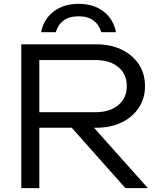

<svg xmlns="http://www.w3.org/2000/svg" viewBox="-20 -981 828 1001"><path d="M156 -396H478Q552 -396 596.5 -433Q641 -470 641 -532Q641 -595 596.5 -631.5Q552 -668 478 -668H143L185 -718V0H91V-750H481Q557 -750 614 -722.5Q671 -695 703.5 -646Q736 -597 736 -532Q736 -468 703.5 -419Q671 -370 614 -342.5Q557 -315 481 -315H156ZM322 -351H438L751 0H634ZM585 -813H508Q497 -852 467.5 -874Q438 -896 390 -896Q341 -896 311.5 -874Q282 -852 271 -813H194Q209 -884 261.5 -922.5Q314 -961 390 -961Q466 -961 518 -922.5Q570 -884 585 -813Z"/></svg>

Font: Unbounded Light
Style: Regular
Weight: 300
Designer: Luke Prowse, Jean-Baptiste Morizot, Fátima Lázaro, Florian Runge
Foundry: NaN
Version: Version 1.700